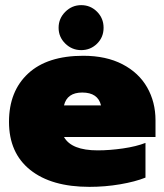

<svg xmlns="http://www.w3.org/2000/svg" viewBox="-20 -712 640 747"><path d="M208 -604Q208 -640 234 -666Q260 -692 296 -692Q332 -692 357.5 -666.5Q383 -641 383 -604Q383 -567 357.5 -542Q332 -517 296 -517Q260 -517 234 -542.5Q208 -568 208 -604ZM15 -238Q15 -357 89.5 -426Q164 -495 304 -495Q393 -495 456.5 -462Q520 -429 552.5 -372Q585 -315 585 -244V-179H229Q258 -127 360 -127Q407 -127 458.5 -134.5Q510 -142 546 -156V-21Q506 -5 447.5 5Q389 15 328 15Q180 15 97.5 -51Q15 -117 15 -238ZM373 -302Q361 -352 300 -352Q241 -352 229 -302Z"/></svg>

Font: Prompt Black
Style: Regular
Weight: 900
Designer: Katatrad Team
Foundry: CadsonDemak
Version: Version 1.000